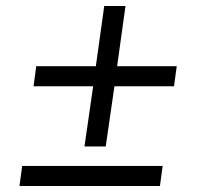

<svg xmlns="http://www.w3.org/2000/svg" viewBox="-20 -664 703 641"><path d="M54 -110 45 -43H514L523 -110ZM328 -644 300 -443H101L92 -376H291L262 -175H333L362 -376H561L570 -443H371L399 -644Z"/></svg>

Font: Cantarell
Style: Oblique
Weight: 400
Italic angle: -8°
Designer: Dave Crossland
Version: Version 0.024